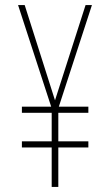

<svg xmlns="http://www.w3.org/2000/svg" viewBox="-20 -734 434 754"><path d="M196 -340 316 -714H341L211 -315H327V-291H209V-179H327V-155H209V0H183V-155H66V-179H183V-291H66V-315H181L51 -714H77Z"/></svg>

Font: Noto Sans Lao Looped ExtraCondensed Thin
Style: Regular
Weight: 100
Width: 2
Designer: Mark Frömberg, Ben Mitchell
Foundry: The Fontpad Ltd
Version: Version 1.002; ttfautohint (v1.8.4.7-5d5b)